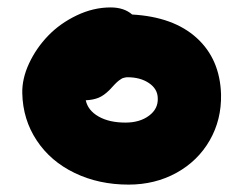

<svg xmlns="http://www.w3.org/2000/svg" viewBox="-20 -751 655 517"><path d="M326.2 -253.9Q246.1 -253.9 181.2 -285.2Q116.2 -316.4 78.9 -372.8Q41.5 -429.2 40 -500Q39.1 -539.1 58.3 -580.3Q77.6 -621.6 109.6 -654.8Q141.6 -688 186.5 -709.5Q231.4 -731 277.8 -731Q314 -731 335.9 -711.9Q447.3 -705.6 509.8 -648.7Q572.3 -591.8 575.2 -497.1Q576.7 -428.7 544.7 -373Q512.7 -317.4 455.1 -285.6Q397.5 -253.9 326.2 -253.9ZM274.9 -508.8Q259.8 -493.7 245.4 -487.8Q231 -481.9 210.9 -481Q216.8 -453.6 245.4 -437.3Q273.9 -420.9 317.9 -420.9Q356.4 -420.9 381.3 -439.5Q406.2 -458 404.8 -486.8Q404.3 -511.7 381.1 -527.3Q357.9 -543 323.2 -543Q319.8 -543 316.7 -542.2Q313.5 -541.5 311 -540.8Q308.6 -540 305.2 -537.6Q301.8 -535.2 299.8 -533.9Q297.9 -532.7 293.9 -528.8Q290 -524.9 288.3 -523.2Q286.6 -521.5 281.7 -516.1Q276.9 -510.7 274.9 -508.8Z"/></svg>

Font: Shantell Sans Irregular Bouncy
Style: Regular
Weight: 800
Designer: Stephen Nixon, Anya Danilova, Shantell Martin
Foundry: Arrow Type
Version: Version 1.006;[9816181b4]